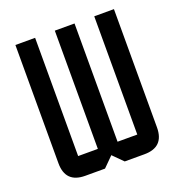

<svg xmlns="http://www.w3.org/2000/svg" viewBox="-125 -789 836 894"><g transform="rotate(-20 293.0 -342.0)"><path d="M244.1 -683.6H341.8V-97.7H439.5V-683.6H537.1V-97.7Q537.1 0 439.5 0H341.8L293 -48.8L244.1 0H146.5Q48.8 0 48.8 -97.7V-683.6H146.5V-97.7H244.1Z"/></g></svg>

Font: BabelStone Runic Ruled
Style: Regular
Weight: 400
Designer: Andrew West
Foundry: BabelStone
Version: Version 7.004 November 9, 2023